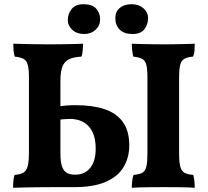

<svg xmlns="http://www.w3.org/2000/svg" viewBox="-20 -886 984 909"><path d="M42 3Q42 -15 43.5 -31Q45 -47 49 -58Q76 -60 90.5 -68.5Q105 -77 111 -99Q117 -121 117 -164V-519Q117 -558 111.5 -578.5Q106 -599 92 -607Q78 -615 50 -618Q46 -629 44.5 -644.5Q43 -660 43 -679Q77 -678 123 -677Q169 -676 213 -676Q242 -676 272 -676.5Q302 -677 329 -677.5Q356 -678 373 -679Q373 -663 371.5 -646.5Q370 -630 366 -618Q329 -616 307 -605.5Q285 -595 275.5 -570.5Q266 -546 266 -503V-159Q266 -119 274 -97Q282 -75 297.5 -67Q313 -59 335 -59Q382 -59 407.5 -91.5Q433 -124 433 -182Q433 -223 422.5 -250Q412 -277 395 -293Q378 -309 356.5 -316Q335 -323 313 -323Q304 -323 287.5 -322Q271 -321 255 -319V-382Q275 -385 294 -386.5Q313 -388 338 -388Q419 -388 475.5 -369Q532 -350 562 -308Q592 -266 592 -198Q592 -140 565 -95Q538 -50 480.5 -25Q423 0 332 0Q278 0 236 0Q194 0 160.5 0.5Q127 1 98.5 1.5Q70 2 42 3ZM678 -519Q678 -558 673 -578.5Q668 -599 653.5 -607Q639 -615 611 -618Q608 -629 606 -646Q604 -663 604 -679Q622 -678 648.5 -677.5Q675 -677 704 -676.5Q733 -676 755 -676Q779 -676 805 -676.5Q831 -677 856.5 -677.5Q882 -678 902 -679Q902 -662 901 -647Q900 -632 894 -618Q868 -616 853 -607.5Q838 -599 833 -578.5Q828 -558 828 -519V-158Q828 -119 833.5 -97.5Q839 -76 853.5 -68Q868 -60 895 -58Q898 -48 900 -31Q902 -14 902 3Q876 1 839 0.5Q802 0 761 0Q720 0 677.5 0.5Q635 1 604 3Q604 -13 606 -30Q608 -47 612 -58Q639 -60 653.5 -68Q668 -76 673 -97.5Q678 -119 678 -158ZM607 -725Q567 -725 546.5 -746Q526 -767 526 -800Q526 -831 547 -848.5Q568 -866 603 -866Q637 -866 659 -847Q681 -828 681 -800Q681 -771 664 -748Q647 -725 607 -725ZM379 -725Q344 -725 322.5 -744.5Q301 -764 301 -792Q301 -820 319 -843Q337 -866 376 -866Q417 -866 435.5 -845Q454 -824 454 -794Q454 -765 432.5 -745Q411 -725 379 -725Z"/></svg>

Font: Vollkorn
Style: Bold
Weight: 700
Designer: Friedrich Althausen
Foundry: Friedrich Althausen
Version: Version 5.000